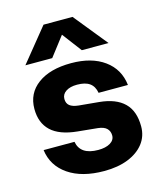

<svg xmlns="http://www.w3.org/2000/svg" viewBox="-110 -802 756 896"><g transform="rotate(-15 268.0 -354.5)"><path d="M185.1 -720.8 54.2 -559.5H183.9L256 -653.3L326.9 -559.5H456L325.2 -720.8ZM305.2 -188.9Q334.6 -185.6 347.7 -172.5Q360.9 -159.3 360.9 -138.6Q360.9 -116.2 339.1 -103Q317.3 -89.9 281.2 -89.9Q194.8 -89.9 183.1 -155.3H34Q44 -78.1 109.7 -32.8Q175.5 12.4 283.1 12.4Q349.4 12.4 398.6 -7.2Q447.7 -26.9 475.1 -62.1Q502.4 -97.4 502.4 -144.7Q502.4 -218.8 462.3 -258Q422.2 -297.3 342.9 -304.9L245.7 -314Q216.7 -317.1 203 -328.2Q189.3 -339.2 189.3 -360.5Q189.3 -383 209.4 -396.4Q229.4 -409.8 263.3 -409.8Q302.8 -409.8 324 -394.6Q345.3 -379.4 351 -347.1H492.7Q483.9 -424.9 422.6 -469.5Q361.4 -514.1 262.2 -514.1Q160.3 -514.1 101.2 -470.6Q42.1 -427 42.1 -351.6Q42.1 -284 83.1 -245.4Q124.1 -206.7 209.2 -198.4Z"/></g></svg>

Font: Overused Grotesk Light
Style: Regular
Weight: 300
Designer: RandomMaerks
Version: Version 0.005